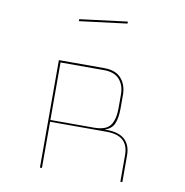

<svg xmlns="http://www.w3.org/2000/svg" viewBox="-86 -959 915 950"><g transform="rotate(10 371.5 -483.5)"><path d="M405 -620H187V-331H405Q467 -331 488 -361Q509 -391 509 -446V-516Q509 -562 483.5 -591Q458 -620 405 -620ZM187 -90H177V-630H405Q463 -630 491 -597.5Q519 -565 519 -516V-447Q519 -401 507 -371.5Q495 -342 459 -331H470Q531 -331 561 -303.5Q591 -276 591 -224V-90H581V-224Q581 -273 554 -297.5Q527 -322 470 -322H187ZM241 -847 480 -877V-867L241 -837Z"/></g></svg>

Font: Bungee Hairline
Style: Regular
Weight: 400
Designer: David Jonathan Ross
Foundry: David Jonathan Ross
Version: Version 1.000;PS 1.0;hotconv 1.0.72;makeotf.lib2.5.5900